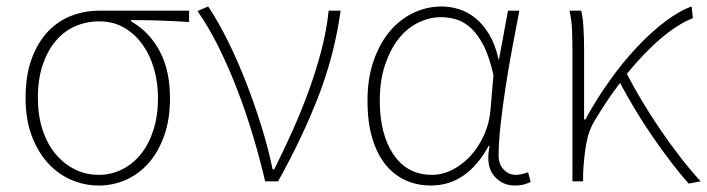

<svg xmlns="http://www.w3.org/2000/svg" viewBox="-20 -560 2184 593"><path d="M285 13Q240 13 199 -5Q158 -23 127 -57.5Q96 -92 77.5 -142Q59 -192 59 -257Q59 -328 78 -379Q97 -430 128.5 -463Q160 -496 201 -511.5Q242 -527 287 -527H564V-492Q518 -495 474.5 -496.5Q431 -498 385 -498V-494Q441 -462 473 -402.5Q505 -343 505 -257Q505 -192 487.5 -142Q470 -92 440 -57.5Q410 -23 370 -5Q330 13 285 13ZM285 -20Q324 -20 357.5 -37Q391 -54 415.5 -84.5Q440 -115 454 -159Q468 -203 468 -257Q468 -304 456 -346.5Q444 -389 420.5 -422Q397 -455 363.5 -474.5Q330 -494 286 -494Q247 -494 212.5 -479Q178 -464 152.5 -434Q127 -404 112 -360Q97 -316 97 -257Q97 -203 111.5 -159Q126 -115 151.5 -84.5Q177 -54 211 -37Q245 -20 285 -20Z M799 0Q782 -72 760.5 -143.5Q739 -215 713 -282.5Q687 -350 656.5 -412Q626 -474 590 -526L623 -540Q655 -492 685 -431Q715 -370 741 -303Q767 -236 788 -168Q809 -100 822 -37H827Q855 -93 882.5 -154Q910 -215 933 -278Q956 -341 972.5 -404Q989 -467 995 -527H1032Q1013 -390 963.5 -262.5Q914 -135 839 0Z M1311 13Q1268 13 1232 -3.5Q1196 -20 1170 -52.5Q1144 -85 1129.5 -134Q1115 -183 1115 -249Q1115 -318 1134 -372.5Q1153 -427 1184.5 -464Q1216 -501 1257.5 -520.5Q1299 -540 1344 -540Q1371 -540 1398 -531.5Q1425 -523 1449 -503.5Q1473 -484 1491.5 -452.5Q1510 -421 1520 -376H1521L1549 -527H1584Q1573 -470 1561.5 -408.5Q1550 -347 1541 -287.5Q1532 -228 1526 -174Q1520 -120 1520 -79Q1520 -53 1535.5 -36.5Q1551 -20 1573 -20Q1583 -20 1593 -22.5Q1603 -25 1611 -28L1619 2Q1611 6 1599 9.5Q1587 13 1570 13Q1530 13 1505 -18Q1480 -49 1492 -109H1489Q1422 13 1311 13ZM1314 -20Q1347 -20 1378 -36Q1409 -52 1434 -79.5Q1459 -107 1475.5 -144Q1492 -181 1495 -222L1504 -328Q1491 -387 1472 -422.5Q1453 -458 1431 -476.5Q1409 -495 1386 -501Q1363 -507 1343 -507Q1306 -507 1271.5 -490Q1237 -473 1211 -440Q1185 -407 1169 -359Q1153 -311 1153 -249Q1153 -145 1195.5 -82.5Q1238 -20 1314 -20Z M2107 7Q2081 -22 2052 -60Q2023 -98 1994.5 -139.5Q1966 -181 1940.5 -223.5Q1915 -266 1895 -304Q1856 -253 1817 -188Q1797 -155 1790 -112.5Q1783 -70 1781 -24V0H1748V-396Q1748 -428 1747 -462Q1746 -496 1739 -527H1775Q1780 -509 1782 -475.5Q1784 -442 1784 -409V-191H1788Q1821 -252 1861.5 -309Q1902 -366 1945.5 -412.5Q1989 -459 2033 -492.5Q2077 -526 2116 -540L2120 -504Q2074 -486 2022 -442Q1970 -398 1916 -332Q1936 -293 1962 -249.5Q1988 -206 2017.5 -162.5Q2047 -119 2079 -77.5Q2111 -36 2144 0Z"/></svg>

Font: Kinto Sans Thin
Style: Regular
Weight: 100
Designer: Authors: Ryoko NISHIZUKA  (kana & ideographs); Paul D. Hunt (Latin, Greek & Cyrillic); Wenlong ZHANG  (bopomofo); Sandol
Foundry: Adobe Systems Incorporated, ookami Inc.
Version: Version 0.001